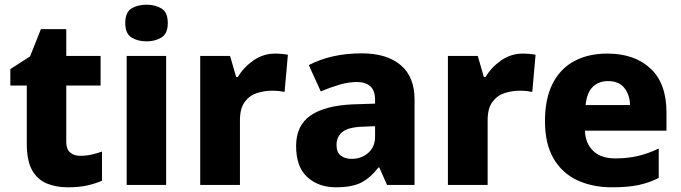

<svg xmlns="http://www.w3.org/2000/svg" viewBox="-20 -787 2898 817"><path d="M321 -124Q346 -124 368.5 -129Q391 -134 414 -142V-18Q387 -6 352 2Q317 10 269 10Q218 10 178.5 -6.5Q139 -23 116.5 -63Q94 -103 94 -176V-423H24V-493L108 -547L154 -663H262V-549H408V-423H262V-182Q262 -153 278 -138.5Q294 -124 321 -124Z M604 -767Q640 -767 667 -751Q694 -735 694 -689Q694 -644 667 -627.5Q640 -611 604 -611Q566 -611 539.5 -627.5Q513 -644 513 -689Q513 -735 539.5 -751Q566 -767 604 -767ZM687 -549V0H519V-549Z M1151 -559Q1164 -559 1180 -557.5Q1196 -556 1205 -554L1191 -396Q1182 -398 1168 -399.5Q1154 -401 1137 -401Q1105 -401 1073.5 -391Q1042 -381 1021.5 -353.5Q1001 -326 1001 -275V0H832V-549H959L985 -459H992Q1016 -500 1058 -529.5Q1100 -559 1151 -559Z M1519 -560Q1626 -560 1685 -510Q1744 -460 1744 -364V0H1627L1594 -74H1590Q1555 -29 1516 -9.5Q1477 10 1409 10Q1336 10 1288 -33Q1240 -76 1240 -166Q1240 -253 1301.5 -295.5Q1363 -338 1482 -343L1576 -346V-362Q1576 -402 1555.5 -420Q1535 -438 1499 -438Q1463 -438 1424 -426.5Q1385 -415 1345 -398L1294 -510Q1339 -534 1396 -547Q1453 -560 1519 -560ZM1525 -248Q1462 -246 1437 -225.5Q1412 -205 1412 -170Q1412 -139 1430 -125Q1448 -111 1476 -111Q1518 -111 1547 -136.5Q1576 -162 1576 -206V-250Z M2205 -559Q2218 -559 2234 -557.5Q2250 -556 2259 -554L2245 -396Q2236 -398 2222 -399.5Q2208 -401 2191 -401Q2159 -401 2127.5 -391Q2096 -381 2075.5 -353.5Q2055 -326 2055 -275V0H1886V-549H2013L2039 -459H2046Q2070 -500 2112 -529.5Q2154 -559 2205 -559Z M2564 -559Q2680 -559 2748 -495.5Q2816 -432 2816 -309V-231H2469Q2471 -177 2504 -145Q2537 -113 2598 -113Q2650 -113 2693.5 -123Q2737 -133 2783 -155V-30Q2742 -9 2696.5 0.5Q2651 10 2584 10Q2501 10 2436.5 -20Q2372 -50 2335.5 -112.5Q2299 -175 2299 -271Q2299 -368 2332 -432Q2365 -496 2424.5 -527.5Q2484 -559 2564 -559ZM2567 -442Q2528 -442 2502.5 -417.5Q2477 -393 2472 -340H2661Q2660 -383 2637 -412.5Q2614 -442 2567 -442Z"/></svg>

Font: Noto Sans Gujarati UI ExtraBold
Style: Regular
Weight: 800
Designer: Jelle Bosma - Monotype Design Team, Universal Thirst
Foundry: Monotype Imaging Inc.
Version: Version 2.106; ttfautohint (v1.8.4.7-5d5b)